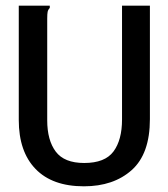

<svg xmlns="http://www.w3.org/2000/svg" viewBox="-20 -643 590 675"><path d="M275 12Q164 12 105 -49Q46 -110 46 -221V-623H155V-615Q149 -609 147.5 -601.5Q146 -594 146 -578V-220Q146 -150 176 -110Q206 -70 276 -70Q349 -70 379 -110.5Q409 -151 409 -223V-623H507V-224Q507 -102 443 -45Q379 12 275 12Z"/></svg>

Font: Inconsolata SemiExpanded SemiBold
Style: Regular
Weight: 600
Width: 6
Monospace: yes
Designer: Raph Levien, Cyreal, Brenton Simpson
Foundry: Raph Levien, Cyreal, Google
Version: Version 3.001; ttfautohint (v1.8.2.53-6de2)